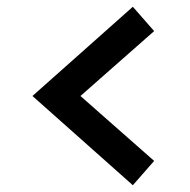

<svg xmlns="http://www.w3.org/2000/svg" viewBox="-20 -533 563 568"><path d="M76 -249 373 -513 436 -441 218 -249 436 -57 373 15Z"/></svg>

Font: Andada Pro ExtraBold
Style: Regular
Weight: 800
Designer: Carolina Giovagnoli
Foundry: Huerta Tipografica
Version: Version 3.005; ttfautohint (v1.8.4)